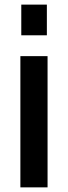

<svg xmlns="http://www.w3.org/2000/svg" viewBox="-20 -808 293 828"><path d="M71.8 -655.8V-788.1H182.1V-655.8ZM67.9 0V-565.9H185.1V0Z"/></svg>

Font: BDO Grotesk Medium
Style: Regular
Weight: 500
Designer: Deni Anggara
Foundry: Lokal Container
Version: Version 2.000